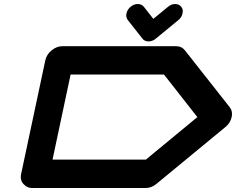

<svg xmlns="http://www.w3.org/2000/svg" viewBox="-20 -940 1180 960"><path d="M709.5 -142.1 966.8 -354.5 799.8 -567.4H333L242.7 -142.1ZM1127.9 -404.8Q1140.1 -389.6 1140.1 -370.1Q1140.1 -362.8 1138.2 -354.5Q1132.3 -325.2 1106.9 -304.7L762.7 -21Q737.8 0 708.5 0H141.6Q121.1 0 107.4 -10.7Q84 -27.8 84 -55.2Q84 -63 85.9 -71.3L206.5 -638.2Q212.9 -667.5 238 -688.2Q263.2 -709 292.5 -709H859.4Q888.7 -709 904.8 -688ZM892.6 -873Q888.7 -853.5 872.1 -839.8L758.8 -746.6Q742.2 -732.9 722.7 -732.9Q703.1 -732.9 692.4 -746.6L619.1 -839.8Q611.3 -850.1 611.3 -863.3Q611.3 -867.7 612.3 -873Q616.7 -892.6 633.1 -906.2Q649.4 -919.9 668.5 -919.9Q688 -919.9 699.2 -906.2L746.6 -845.7L820.3 -906.2Q836.4 -919.9 856 -919.9Q875 -919.9 886.2 -906.2Q894 -896.5 894 -883.8Q894 -878.9 892.6 -873Z"/></svg>

Font: Robtronika
Style: Italic
Weight: 400
Italic angle: -12°
Designer: GGBot
Version: 1.00